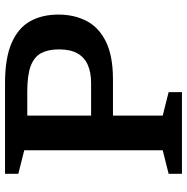

<svg xmlns="http://www.w3.org/2000/svg" viewBox="-10 -734 744 764"><g transform="rotate(-90 362.0 -352.0)"><path d="M547.5 -489.5Q547.5 -531.5 532.8 -559.8Q518 -588 481.5 -601.8Q445 -615.5 379.5 -615.5H205L190.5 -704H412Q513 -704 573 -677.8Q633 -651.5 659.5 -604Q686 -556.5 686 -491.5Q686 -428 660.2 -379Q634.5 -330 577.8 -302.2Q521 -274.5 428 -274.5H187.5L205 -361.5H413.5Q456 -361.5 486 -374.8Q516 -388 531.8 -416.2Q547.5 -444.5 547.5 -489.5ZM284 -704V-76.5L377.5 -53V0H52.5V-53L146 -76.5V-627.5L52.5 -651V-704Z"/></g></svg>

Font: Newsreader 7pt Medium
Style: Regular
Weight: 500
Designer: Hugues Gentile
Foundry: Production Type
Version: Version 1.003